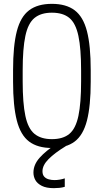

<svg xmlns="http://www.w3.org/2000/svg" viewBox="-20 -760 540 999"><path d="M260 219Q221 219 197.5 207Q174 195 164 177Q154 159 154 138Q154 97 186 61Q218 25 275 -12L323 0Q264 36 232.5 68Q201 100 201 131Q201 149 210 159Q219 169 233.5 173Q248 177 263 177Q277 177 291.5 174.5Q306 172 317 168V212Q304 216 289.5 217.5Q275 219 260 219ZM250 10Q176 10 131.5 -23.5Q87 -57 67.5 -133Q48 -209 48 -335V-395Q48 -522 67.5 -597.5Q87 -673 131.5 -706.5Q176 -740 250 -740Q324 -740 368.5 -706.5Q413 -673 432.5 -597.5Q452 -522 452 -395V-335Q452 -209 432.5 -133Q413 -57 368.5 -23.5Q324 10 250 10ZM250 -36Q308 -36 341 -63.5Q374 -91 388 -157Q402 -223 402 -337V-393Q402 -507 388 -573Q374 -639 341 -666.5Q308 -694 250 -694Q193 -694 159.5 -666.5Q126 -639 112 -573Q98 -507 98 -393V-337Q98 -223 112 -157Q126 -91 159.5 -63.5Q193 -36 250 -36Z"/></svg>

Font: M PLUS Code Latin Light
Style: Regular
Weight: 300
Designer: Coji Morishita
Foundry: UNDERFOREST DESIGN
Version: Version 1.002; ttfautohint (v1.8.3)